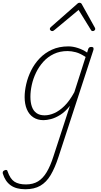

<svg xmlns="http://www.w3.org/2000/svg" viewBox="-116 -856 734 1395"><path d="M68 519Q1 519 -39 490Q-79 461 -96 404Q-97 396 -94.5 390.5Q-92 385 -82 381Q-73 377 -67.5 379.5Q-62 382 -61 389Q-42 444 -11 464Q20 484 72 484Q124 484 160 462Q196 440 223 395Q250 350 272 281L392 -87Q358 -44 322 -21.5Q286 1 254.5 9Q223 17 200 17Q157 17 126 -3.5Q95 -24 79 -62Q63 -100 63 -151Q63 -194 74.5 -244.5Q86 -295 110 -343.5Q134 -392 171.5 -431.5Q209 -471 261 -495Q313 -519 381 -519Q414 -519 450.5 -507Q487 -495 517 -474L525 -500Q528 -508 533 -511.5Q538 -515 548 -515Q560 -515 562.5 -508.5Q565 -502 563 -494L309 284Q283 364 252 416Q221 468 177 493.5Q133 519 68 519ZM208 -18Q242 -18 278.5 -34Q315 -50 352 -86Q389 -122 424 -186L506 -442Q467 -468 435 -476.5Q403 -485 375 -485Q319 -485 275 -464Q231 -443 199 -407.5Q167 -372 146 -328.5Q125 -285 115 -239.5Q105 -194 105 -153Q105 -112 115.5 -81.5Q126 -51 149 -34.5Q172 -18 208 -18ZM263 -630Q257 -630 251.5 -635Q246 -640 246 -645Q246 -649 247.5 -652Q249 -655 253 -659L445 -828Q450 -833 454 -834.5Q458 -836 462 -836Q466 -836 469.5 -834.5Q473 -833 477 -828L571 -659Q573 -656 574.5 -652.5Q576 -649 576 -646Q576 -639 570 -634.5Q564 -630 558 -630Q554 -630 550.5 -632Q547 -634 545 -638L455 -784L281 -639Q274 -633 270.5 -631.5Q267 -630 263 -630Z"/></svg>

Font: Playwrite RO Thin
Style: Regular
Weight: 250
Version: Version 1.002